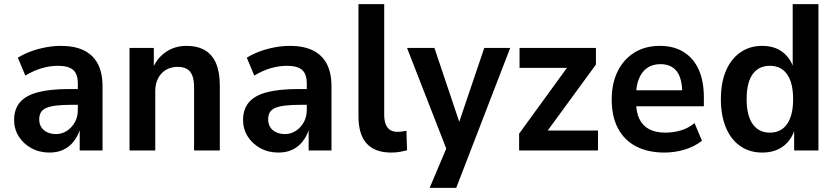

<svg xmlns="http://www.w3.org/2000/svg" viewBox="-20 -725 4029 925"><path d="M218 10Q170 10 131.5 -11Q93 -32 70.5 -67.5Q48 -103 48 -147Q48 -199 76 -232Q104 -265 162.5 -280.5Q221 -296 313 -296H370V-220H323Q281 -220 251.5 -216.5Q222 -213 204 -205.5Q186 -198 177.5 -184.5Q169 -171 169 -150Q169 -117 191.5 -98Q214 -79 250 -79Q278 -79 302 -94.5Q326 -110 340.5 -136Q355 -162 355 -196V-322Q355 -369 332 -388.5Q309 -408 259 -408Q222 -408 183 -397Q144 -386 102 -361L66 -447Q95 -465 129 -477.5Q163 -490 200.5 -497Q238 -504 274 -504Q339 -504 383.5 -482.5Q428 -461 451 -418Q474 -375 474 -308V0H364V-103H366Q355 -69 335 -43.5Q315 -18 286 -4Q257 10 218 10Z M604 0V-494H721V-398H717Q738 -447 780.5 -475.5Q823 -504 879 -504Q931 -504 967 -483Q1003 -462 1021 -419.5Q1039 -377 1039 -312V0H915V-304Q915 -339 906.5 -361Q898 -383 880 -393Q862 -403 836 -403Q805 -403 780.5 -389Q756 -375 742 -348.5Q728 -322 728 -288V0Z M1321 10Q1273 10 1234.5 -11Q1196 -32 1173.5 -67.5Q1151 -103 1151 -147Q1151 -199 1179 -232Q1207 -265 1265.5 -280.5Q1324 -296 1416 -296H1473V-220H1426Q1384 -220 1354.5 -216.5Q1325 -213 1307 -205.5Q1289 -198 1280.5 -184.5Q1272 -171 1272 -150Q1272 -117 1294.5 -98Q1317 -79 1353 -79Q1381 -79 1405 -94.5Q1429 -110 1443.5 -136Q1458 -162 1458 -196V-322Q1458 -369 1435 -388.5Q1412 -408 1362 -408Q1325 -408 1286 -397Q1247 -386 1205 -361L1169 -447Q1198 -465 1232 -477.5Q1266 -490 1303.5 -497Q1341 -504 1377 -504Q1442 -504 1486.5 -482.5Q1531 -461 1554 -418Q1577 -375 1577 -308V0H1467V-103H1469Q1458 -69 1438 -43.5Q1418 -18 1389 -4Q1360 10 1321 10Z M1865 10Q1786 10 1746.5 -33.5Q1707 -77 1707 -165V-705H1831V-172Q1831 -147 1837.5 -128.5Q1844 -110 1858 -100Q1872 -90 1894 -90Q1906 -90 1917.5 -91.5Q1929 -93 1938 -95L1941 -1Q1921 4 1903.5 7Q1886 10 1865 10Z M2050 180 2146 -47V32L1941 -494H2073L2200 -116H2185L2313 -494H2438L2178 180Z M2481 0V-81L2736 -432L2738 -398H2483V-494H2851V-414L2593 -61L2591 -96H2861V0Z M3182 10Q3101 10 3044 -20Q2987 -50 2957 -107Q2927 -164 2927 -246Q2927 -323 2955.5 -381Q2984 -439 3036 -471.5Q3088 -504 3159 -504Q3226 -504 3273.5 -474.5Q3321 -445 3346 -390Q3371 -335 3371 -256V-213H3027V-290H3282L3267 -273Q3267 -348 3240 -382Q3213 -416 3162 -416Q3125 -416 3099 -398.5Q3073 -381 3058.5 -346.5Q3044 -312 3044 -260V-240Q3044 -186 3060 -152.5Q3076 -119 3107.5 -102.5Q3139 -86 3186 -86Q3223 -86 3259.5 -96.5Q3296 -107 3326 -132L3362 -47Q3325 -18 3277.5 -4Q3230 10 3182 10Z M3653 10Q3591 10 3546 -21.5Q3501 -53 3477 -111Q3453 -169 3453 -247Q3453 -326 3477 -383Q3501 -440 3546 -472Q3591 -504 3652 -504Q3710 -504 3748.5 -475.5Q3787 -447 3803 -398H3799V-705H3923V0H3806V-102H3809Q3792 -48 3751.5 -19Q3711 10 3653 10ZM3689 -86Q3743 -86 3772 -127.5Q3801 -169 3801 -247Q3801 -326 3772 -367Q3743 -408 3689 -408Q3635 -408 3606 -367.5Q3577 -327 3577 -247Q3577 -169 3606 -127.5Q3635 -86 3689 -86Z"/></svg>

Font: Nunito Sans 10pt SemiCondensed
Style: Bold
Weight: 700
Width: 4
Designer: Vernon Adams
Foundry: Vernon Adams
Version: Version 3.101;gftools[0.9.27]